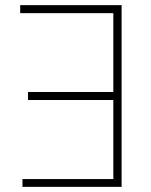

<svg xmlns="http://www.w3.org/2000/svg" viewBox="-20 -727 589 747"><path d="M453.1 0H67.4V-30.3H420.9V-337.9H88.9V-369.1H420.9V-675.8H58.6V-707H453.1Z"/></svg>

Font: Pretendard JP Thin
Style: Regular
Weight: 100
Designer: Base glyphs from Inter by Rasmus Andersson; Hangeul glyphs from Noto Sans CJK(Source Han Sans) by Jang Soo-young and Kan
Foundry: Kil Hyung-jin
Version: Version 1.309